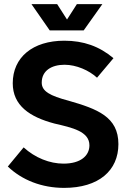

<svg xmlns="http://www.w3.org/2000/svg" viewBox="-20 -906 621 934"><path d="M133 -886 222 -758H387L478 -886H354L306 -811L258 -886ZM292 8C460 8 556 -76 556 -205C556 -338 453 -376 314 -416C223 -440 183 -462 183 -504C183 -563 232 -591 294 -591C351 -591 413 -564 452 -528L532 -623C463 -681 386 -708 293 -708C139 -708 42 -627 42 -501C42 -393 124 -337 245 -305C331 -285 415 -267 415 -199C415 -149 373 -110 289 -110C222 -110 151 -138 95 -189L18 -96C87 -30 183 8 292 8Z"/></svg>

Font: Arthouse Owned
Style: Bold
Weight: 700
Designer: Jeremy Tribby
Foundry: Tribby Type
Version: Version 1.000;PS 001.000;hotconv 1.0.88;makeotf.lib2.5.64775